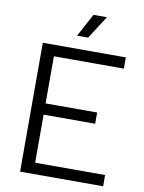

<svg xmlns="http://www.w3.org/2000/svg" viewBox="-96 -960 770 1027"><g transform="rotate(10 288.5 -447.0)"><path d="M400 -894H327L260 -769H320ZM537 -639V-700H86V0H537V-61H157V-322H437V-383H157V-639Z"/></g></svg>

Font: Arthouse Owned
Style: Regular
Weight: 400
Designer: Jeremy Tribby
Foundry: Tribby Type
Version: Version 1.000;PS 001.000;hotconv 1.0.88;makeotf.lib2.5.64775